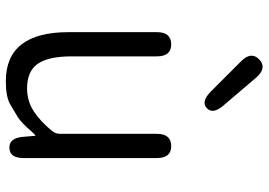

<svg xmlns="http://www.w3.org/2000/svg" viewBox="-148 -738 899 642"><g transform="rotate(90 301.0 -416.5)"><path d="M251 13Q87 13 87 -197V-492Q87 -540 128 -540Q168 -540 168 -492V-207Q168 -129 193 -93.5Q218 -58 275 -58Q317 -58 351 -80Q385 -102 417 -141Q427 -153 427 -169V-492Q427 -540 468 -540Q508 -540 508 -492V-47Q508 0 475 1Q441 3 437 -45L434 -80Q434 -86 432.5 -86Q431 -86 422 -76Q389 -38 371 -27Q350 -14 329 -2Q304 13 251 13ZM341 -659Q320 -639 286 -672L184 -774Q150 -808 179 -835Q207 -861 239 -824L332 -715Q363 -679 341 -659Z"/></g></svg>

Font: Resource Han Rounded KR Normal
Style: Regular
Weight: 350
Designer: Cyano Hao (round all glyphs); Ryoko NISHIZUKA 西塚涼子 (kana, bopomofo & ideographs); Paul D. Hunt (Latin, Greek & Cyrillic)
Foundry: Cyano Hao
Version: 0.990